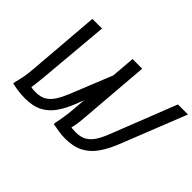

<svg xmlns="http://www.w3.org/2000/svg" viewBox="-126 -1030 1352 1352"><g transform="rotate(45 550.0 -354.0)"><path d="M608 12Q575 12 544 7Q513 2 480 -4V-16Q485 -36 490 -66Q495 -96 499 -126Q503 -156 504 -176L548 -720H644L600 -176Q597 -139 591.5 -110Q586 -81 580 -60L560 -84Q581 -75 596 -73.5Q611 -72 632 -72Q680 -72 712 -91.5Q744 -111 766.5 -147Q789 -183 808 -232L1000 -720H1100L908 -236Q877 -157 838.5 -101.5Q800 -46 745 -17Q690 12 608 12ZM208 12Q186 12 164 10Q142 8 120 4.5Q98 1 76 -4V-16Q85 -49 92.5 -85.5Q100 -122 104 -176L148 -720H244L196 -176Q192 -139 188.5 -109.5Q185 -80 180 -56L168 -80Q180 -77 193.5 -74.5Q207 -72 232 -72Q280 -72 311.5 -91.5Q343 -111 365.5 -147Q388 -183 408 -232L552 -588L528 -316L496 -232Q466 -152 429 -97.5Q392 -43 339 -15.5Q286 12 208 12Z"/></g></svg>

Font: Kufam
Style: Italic
Weight: 400
Italic angle: -11°
Designer: Artur Schmal
Foundry: Original Type
Version: Version 1.301; ttfautohint (v1.8.3)